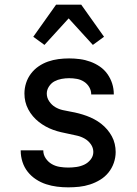

<svg xmlns="http://www.w3.org/2000/svg" viewBox="-20 -793 590 825"><path d="M273 12Q249 12 225 9Q201 6 178 -1.5Q155 -9 134.5 -22.5Q114 -36 99 -55Q84 -74 76.5 -97.5Q69 -121 69 -145V-147H166V-146Q166 -128 176.5 -112.5Q187 -97 202.5 -88Q218 -79 236.5 -76Q255 -73 273 -73Q290 -73 308 -75.5Q326 -78 342 -85.5Q358 -93 369.5 -107.5Q381 -122 381 -140Q381 -158 370.5 -173Q360 -188 344.5 -197Q329 -206 311.5 -210Q294 -214 277 -217.5Q260 -221 242.5 -225Q225 -229 208.5 -235Q192 -241 176.5 -249.5Q161 -258 147 -269Q133 -280 121.5 -293.5Q110 -307 101.5 -323Q93 -339 89 -356Q85 -373 85 -391Q85 -414 92 -436Q99 -458 113 -476.5Q127 -495 146 -508Q165 -521 186.5 -528.5Q208 -536 231 -539Q254 -542 277 -542Q300 -542 323 -539Q346 -536 368 -528Q390 -520 409 -507Q428 -494 441.5 -475Q455 -456 462 -434Q469 -412 469 -388V-387H372Q372 -404 363.5 -418.5Q355 -433 341 -442Q327 -451 310.5 -454Q294 -457 277 -457Q261 -457 244.5 -454Q228 -451 214 -443.5Q200 -436 190.5 -421.5Q181 -407 181 -391Q181 -373 191.5 -357.5Q202 -342 217 -333Q232 -324 249.5 -320Q267 -316 284.5 -313Q302 -310 319 -305.5Q336 -301 352.5 -295Q369 -289 385 -280.5Q401 -272 415 -261Q429 -250 440.5 -236.5Q452 -223 460.5 -207.5Q469 -192 473 -174.5Q477 -157 477 -140Q477 -116 469 -93Q461 -70 446 -51.5Q431 -33 410.5 -20.5Q390 -8 367 -0.5Q344 7 320.5 9.5Q297 12 273 12ZM171 -600 123 -635 221 -773H329L427 -635L379 -600L275 -714Z"/></svg>

Font: Lode Dark Term
Style: Bold
Weight: 700
Monospace: yes
Designer: Belleve Invis
Foundry: Belleve Invis
Version: Version 29.2.0